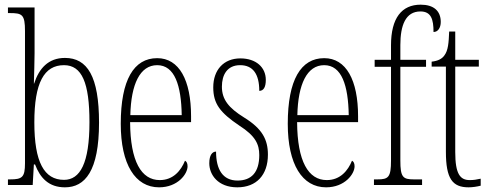

<svg xmlns="http://www.w3.org/2000/svg" viewBox="-20 -792 2097 822"><path d="M258 10C344 10 404 -60 404 -267C404 -465 354 -544 258 -544C187 -544 147 -499 126 -434H125C126 -475 128 -529 128 -564V-760H14V-736H22C75 -736 87 -730 87 -659V-93C87 -33 75 -24 23 -24H14V0H120L125 -88H130C152 -30 189 10 258 10ZM254 -22C169 -22 127 -98 127 -268C127 -438 169 -513 254 -513C331 -513 363 -437 363 -269C363 -93 323 -22 254 -22Z M661 10C741 10 783 -47 783 -80C783 -94 778 -101 772 -104C755 -62 722 -21 664 -21C585 -21 538 -101 537 -269H798V-294C798 -449 747 -543 653 -543C553 -543 497 -450 497 -262C497 -88 559 10 661 10ZM758 -299H538C541 -431 579 -513 653 -513C728 -513 756 -426 758 -299Z M996 10C1078 10 1127 -43 1127 -130C1127 -194 1103 -241 1025 -289C959 -330 930 -366 930 -421C930 -472 953 -513 1008 -513C1063 -513 1090 -475 1090 -403C1109 -403 1118 -420 1118 -450C1118 -504 1076 -542 1009 -542C938 -542 893 -493 893 -418C893 -348 922 -310 1005 -254C1074 -210 1090 -174 1090 -128C1090 -55 1057 -19 997 -19C934 -19 905 -66 905 -143C889 -143 876 -128 876 -93C876 -44 913 10 996 10Z M1376 10C1456 10 1498 -47 1498 -80C1498 -94 1493 -101 1487 -104C1470 -62 1437 -21 1379 -21C1300 -21 1253 -101 1252 -269H1513V-294C1513 -449 1462 -543 1368 -543C1268 -543 1212 -450 1212 -262C1212 -88 1274 10 1376 10ZM1473 -299H1253C1256 -431 1294 -513 1368 -513C1443 -513 1471 -426 1473 -299Z M1581 0H1787V-24H1752C1705 -24 1694 -33 1694 -105V-506H1804V-536H1694V-599C1694 -683 1716 -743 1780 -743C1826 -743 1836 -709 1836 -655C1855 -655 1867 -673 1867 -698C1867 -746 1836 -772 1781 -772C1700 -772 1654 -715 1654 -598V-536H1584V-506H1654V-105C1654 -33 1643 -24 1596 -24H1581Z M1986 10C2003 10 2022 7 2038 3V-27C2020 -23 2008 -21 1991 -21C1950 -21 1929 -47 1929 -141V-507H2030V-536H1929V-657H1903C1901 -609 1899 -576 1882 -554C1872 -540 1855 -531 1828 -528V-507H1889V-142C1889 -27 1917 10 1986 10Z"/></svg>

Font: Noto Serif Thai ExtraCondensed ExtraLight
Style: Regular
Weight: 200
Width: 2
Designer: Monotype Design Team
Foundry: Monotype Imaging Inc.
Version: Version 2.002